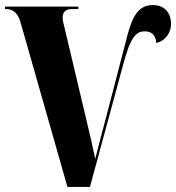

<svg xmlns="http://www.w3.org/2000/svg" viewBox="-20 -740 697 760"><path d="M60 -656 247 0H336L468 -486C496 -590 517 -616 553 -616C586 -616 598 -593 598 -570C625 -574 657 -602 657 -647C657 -683 636 -720 585 -720C531 -720 505 -680 484 -599L400 -276C389 -234 379 -199 357 -111C347 -160 334 -216 319 -278L236 -628C233 -639 228 -658 228 -671C228 -696 245 -704 262 -704H290V-714H0V-704H7C24 -704 49 -694 60 -656Z"/></svg>

Font: Noto Serif Display ExtraCondensed Black
Style: Regular
Weight: 900
Width: 2
Designer: Monotype Design Team
Foundry: Monotype Imaging Inc.
Version: Version 2.009